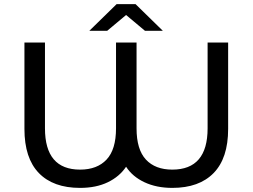

<svg xmlns="http://www.w3.org/2000/svg" viewBox="-20 -907 1230 935"><path d="M1091 -700V-279Q1091 -137 1020.5 -64.5Q950 8 819 8Q742 8 683.5 -19.5Q625 -47 594 -95Q562 -47 505 -19.5Q448 8 370 8Q239 8 169 -64.5Q99 -137 99 -279V-700H199V-282Q199 -81 370 -81Q453 -81 499 -130Q545 -179 545 -282V-700H645V-282Q645 -179 690.5 -130Q736 -81 819 -81Q991 -81 991 -282V-700ZM686 -757 594 -834 502 -757H415L548 -887H640L773 -757Z"/></svg>

Font: Montserrat Alternates Medium
Style: Regular
Weight: 500
Designer: Julieta Ulanovsky
Foundry: Julieta Ulanovsky
Version: Version 7.200